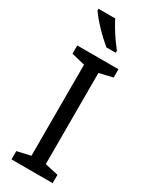

<svg xmlns="http://www.w3.org/2000/svg" viewBox="-241 -993 820 1042"><g transform="rotate(30 169.5 -472.0)"><path d="M298 0H40V-52L124 -71V-642L40 -662V-714H298V-662L214 -642V-71L298 -52ZM145 -944Q156 -922 172.5 -894.5Q189 -867 207.5 -841Q226 -815 241 -796V-784H182Q165 -798 144 -817.5Q123 -837 102.5 -858.5Q82 -880 65.5 -900Q49 -920 40 -934V-944Z"/></g></svg>

Font: Noto Sans Meetei Mayek
Style: Regular
Weight: 400
Designer: Monotype Design Team and Neelakash Kshetrimayum
Foundry: Monotype Imaging Inc.
Version: Version 2.002